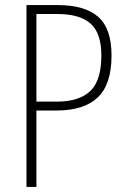

<svg xmlns="http://www.w3.org/2000/svg" viewBox="-20 -734 497 754"><path d="M207 -714Q313 -714 365.5 -668Q418 -622 418 -516Q418 -403 364 -351.5Q310 -300 202 -300H123V0H84V-714ZM205 -679H123V-335H204Q290 -335 334 -376Q378 -417 378 -516Q378 -604 335.5 -641.5Q293 -679 205 -679Z"/></svg>

Font: Noto Sans Lao Condensed ExtraLight
Style: Regular
Weight: 200
Width: 3
Designer: Monotype Design Team
Foundry: Monotype Imaging Inc.
Version: Version 2.003; ttfautohint (v1.8.4.7-5d5b)